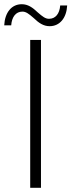

<svg xmlns="http://www.w3.org/2000/svg" viewBox="-21 -889 338 909"><path d="M122 0H173V-700H122ZM-1 -769H32C35 -809 54 -834 85 -834C102 -834 115 -824 138 -804C163 -780 185 -765 214 -765C262 -765 294 -804 297 -863H264C261 -824 242 -800 211 -800C194 -800 181 -810 158 -830C133 -854 111 -869 82 -869C33 -869 2 -829 -1 -769Z"/></svg>

Font: Montserrat Light
Style: Regular
Weight: 300
Designer: Julieta Ulanovsky
Foundry: Julieta Ulanovsky
Version: Version 7.200